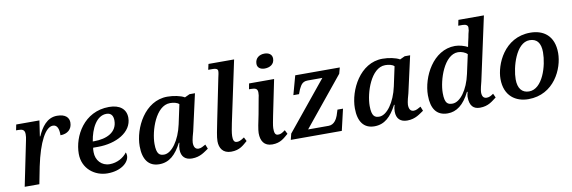

<svg xmlns="http://www.w3.org/2000/svg" viewBox="-54 -1195 4877 1638"><g transform="rotate(-10 2384.5 -376.5)"><path d="M56 0H183L212 -148C255 -355 319 -472 383 -472C422 -472 434 -432 433 -380C493 -380 535 -414 535 -473C535 -514 507 -549 432 -549C344 -549 294 -474 262 -401H258L278 -536H77L67 -487H86C121 -487 142 -479 142 -441C142 -422 140 -409 136 -390Z M773 10C892 10 962 -53 962 -110C962 -121 960 -132 956 -139C926 -97 869 -64 805 -64C734 -64 686 -118 686 -189C686 -209 687 -223 689 -227H731C889 -227 1029 -302 1029 -427C1029 -502 975 -546 882 -546C664 -546 559 -349 559 -197C559 -67 663 10 773 10ZM695 -280C712 -389 764 -492 850 -492C895 -492 908 -460 908 -424C908 -323 817 -280 707 -280Z M1221 10C1309 10 1366 -45 1416 -141H1421C1415 -120 1412 -104 1412 -84C1412 -20 1448 10 1505 10C1578 10 1618 -28 1651 -49L1636 -87C1612 -75 1598 -63 1574 -63C1547 -63 1533 -83 1533 -121C1533 -143 1550 -205 1554 -217L1625 -534H1578L1535 -514C1502 -534 1439 -546 1387 -546C1191 -546 1082 -327 1082 -170C1082 -54 1130 10 1221 10ZM1276 -64C1238 -64 1210 -77 1210 -168C1210 -281 1277 -488 1400 -488C1429 -488 1462 -482 1478 -465L1442 -297C1413 -162 1341 -64 1276 -64Z M1844 11C1920 11 1952 -26 1988 -56L1971 -90C1937 -67 1924 -63 1906 -63C1877 -63 1874 -91 1874 -119C1874 -146 1885 -199 1891 -229L2004 -760H1782L1771 -711H1812C1837 -711 1854 -704 1854 -686C1854 -669 1849 -651 1844 -628L1771 -269C1757 -198 1743 -136 1743 -97C1743 -39 1771 11 1844 11Z M2248 -638C2291 -638 2333 -659 2333 -710C2333 -747 2303 -764 2267 -764C2224 -764 2185 -740 2185 -689C2185 -655 2213 -638 2248 -638ZM2200 11C2273 11 2306 -26 2342 -56L2325 -90C2293 -67 2283 -63 2262 -63C2234 -63 2231 -91 2231 -124C2231 -146 2242 -197 2248 -229L2311 -536H2094L2085 -487H2102C2142 -487 2159 -478 2159 -446C2159 -426 2157 -416 2153 -399L2128 -262C2114 -198 2101 -132 2101 -104C2101 -37 2129 11 2200 11Z M2361 0H2803L2846 -185H2798L2782 -135C2773 -112 2751 -62 2700 -62H2522L2866 -484L2880 -536H2494L2449 -372H2498L2513 -411C2528 -437 2538 -474 2591 -474H2718L2374 -52Z M3085 10C3173 10 3230 -45 3280 -141H3285C3279 -120 3276 -104 3276 -84C3276 -20 3312 10 3369 10C3442 10 3482 -28 3515 -49L3500 -87C3476 -75 3462 -63 3438 -63C3411 -63 3397 -83 3397 -121C3397 -143 3414 -205 3418 -217L3489 -534H3442L3399 -514C3366 -534 3303 -546 3251 -546C3055 -546 2946 -327 2946 -170C2946 -54 2994 10 3085 10ZM3140 -64C3102 -64 3074 -77 3074 -168C3074 -281 3141 -488 3264 -488C3293 -488 3326 -482 3342 -465L3306 -297C3277 -162 3205 -64 3140 -64Z M3720 10C3796 10 3860 -37 3912 -142H3918C3913 -125 3910 -108 3910 -100C3910 -19 3945 10 3999 10C4074 10 4110 -28 4145 -53L4129 -88C4113 -77 4095 -64 4071 -64C4043 -64 4030 -82 4030 -118C4030 -138 4043 -189 4049 -211L4168 -760H3947L3937 -711H3975C4005 -711 4020 -699 4020 -682C4020 -660 4018 -652 4011 -628L4005 -597C4001 -578 3992 -542 3988 -518C3961 -532 3918 -546 3879 -546C3688 -546 3579 -329 3579 -171C3579 -56 3623 10 3720 10ZM3774 -65C3734 -65 3707 -77 3707 -168C3707 -281 3775 -489 3895 -489C3923 -489 3957 -477 3975 -458L3939 -293C3910 -158 3840 -65 3774 -65Z M4419 10C4641 10 4736 -198 4736 -334C4736 -485 4644 -546 4531 -546C4304 -546 4213 -324 4213 -201C4213 -51 4312 10 4419 10ZM4436 -54C4374 -54 4340 -97 4340 -175C4340 -277 4396 -484 4514 -484C4577 -484 4610 -444 4610 -363C4610 -245 4553 -54 4436 -54Z"/></g></svg>

Font: Noto Serif Semi
Style: Italic
Weight: 600
Italic angle: -12°
Designer: Monotype Design Team
Foundry: Monotype Imaging Inc.
Version: Version 1.901